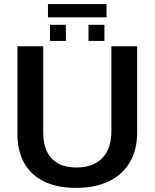

<svg xmlns="http://www.w3.org/2000/svg" viewBox="-20 -916 762 946"><path d="M354.5 9.8Q263.2 9.8 198.5 -21.2Q133.8 -52.2 99.9 -111.6Q65.9 -170.9 65.9 -255.4V-688H192.9V-265.1Q192.9 -179.7 234.6 -135.3Q276.4 -90.8 356.9 -90.8Q439 -90.8 483.9 -137Q528.8 -183.1 528.8 -270.5V-688H655.8V-263.2Q655.8 -177.2 619.6 -116.2Q583.5 -55.2 516.1 -22.7Q448.7 9.8 354.5 9.8ZM216.3 -830.6V-896H504.9V-830.6ZM416 -714.4V-793.9H494.6V-714.4ZM226.1 -714.4V-793.9H304.7V-714.4Z"/></svg>

Font: Arimo SemiBold
Style: Regular
Weight: 600
Designer: Steve Matteson
Foundry: Monotype Imaging Inc.
Version: Version 1.33